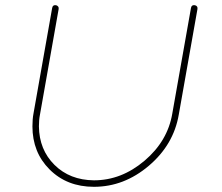

<svg xmlns="http://www.w3.org/2000/svg" viewBox="-20 -718 854 740"><path d="M206 -683 134 -276Q130 -256 130 -231Q131 -141 190 -82.5Q249 -24 342 -23Q448 -23 537 -98.5Q626 -174 644 -280L716 -687Q718 -700 731 -698Q743 -695 741 -683L669 -276Q649 -160 553.5 -79Q458 2 342 2Q238 2 171 -65Q105 -131 105 -231Q105 -259 109 -280L181 -687Q183 -700 196 -698Q208 -694 206 -683Z"/></svg>

Font: Quicksand
Style: Light Italic
Weight: 300
Italic angle: -12°
Designer: Andrew Paglinawan
Foundry: Andrew Paglinawan
Version: 1.002